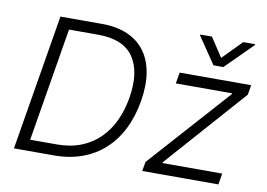

<svg xmlns="http://www.w3.org/2000/svg" viewBox="-80 -888 1408 1013"><g transform="rotate(10 624.0 -381.0)"><path d="M171.9 -727.3H396Q473.7 -727.3 531.4 -702.2Q589.1 -677.2 624.3 -630.1Q659.4 -583.1 671 -515.3Q682.5 -447.4 668 -361.9Q653.8 -277 620 -209.9Q586.3 -142.8 535 -96.1Q483.7 -49.4 415.8 -24.7Q348 0 266 0H51.1ZM127.5 -59.7H269.5Q342.3 -59.7 399.5 -82.2Q456.7 -104.8 498.4 -145.8Q540.1 -186.8 566.8 -243.8Q593.4 -300.8 604.8 -369.3Q628.2 -509.9 573.9 -588.8Q519.5 -667.6 386 -667.6H228.3ZM747.2 -50.1 1133.2 -481.2 1133.9 -485.8H832.7L842.7 -545.5H1225.9L1217 -493.3L837 -64.3L836.3 -59.7H1156.2L1146.3 0H738.3ZM914.8 -757.1 915.5 -762.1H977.3L1044.7 -659.8L1145.2 -762.1H1209.2L1208.1 -757.1L1064.6 -614.3H1011.7Z"/></g></svg>

Font: Inter P Light
Style: Italic
Weight: 300
Italic angle: 9.39999°
Designer: Rasmus Andersson
Foundry: rsms
Version: Version 3.018;git-588b23468